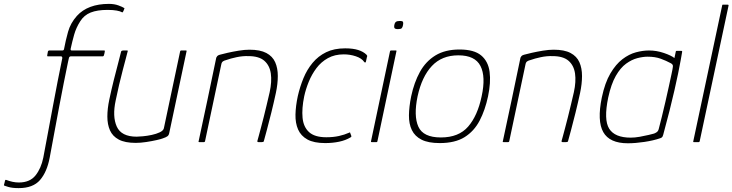

<svg xmlns="http://www.w3.org/2000/svg" viewBox="-189 -732 3773 989"><path d="M-93 237Q-127 237 -147.5 230.5Q-168 224 -167 224Q-170 223 -168 218Q-167 214 -166 211Q-165 208 -164.5 204.5Q-164 201 -163 198Q-162 195 -161 194.5Q-160 194 -156 195Q-141 201 -124.5 204.5Q-108 208 -92 208Q-35 208 -6 171.5Q23 135 34 80Q47 11 59.5 -56Q72 -123 84 -187.5Q96 -252 108 -313.5Q120 -375 132 -433Q132 -442 124 -442Q107 -442 90 -442Q73 -442 56 -442Q55 -442 54.5 -444Q54 -446 54 -446Q55 -451 56 -457Q57 -463 58 -468Q58 -468 60 -470Q62 -472 63 -472Q80 -472 97.5 -472Q115 -472 132 -472Q140 -472 141 -480Q149 -523 161.5 -568Q174 -613 207 -650Q235 -681 276.5 -696.5Q318 -712 372 -712Q400 -712 421.5 -704Q443 -696 450 -691Q453 -690 452 -688.5Q451 -687 451 -686Q450 -682 448 -678Q446 -674 444 -670Q444 -669 442.5 -668.5Q441 -668 439 -669Q431 -674 412.5 -677.5Q394 -681 365 -681Q312 -681 278 -667.5Q244 -654 224 -622Q203 -589 193 -553.5Q183 -518 175 -481Q173 -472 181 -472Q223 -472 265 -472Q307 -472 349 -472Q350 -472 350.5 -471Q351 -470 351 -468Q350 -463 349 -457Q348 -451 346 -446Q346 -446 344.5 -444Q343 -442 342 -442Q314 -442 286 -442Q258 -442 230.5 -442Q203 -442 175 -442Q173 -442 170 -440Q167 -438 166 -433Q165 -429 164 -424.5Q163 -420 162 -415.5Q161 -411 160 -406Q151 -362 139.5 -305Q128 -248 116 -183.5Q104 -119 91.5 -52Q79 15 67 80Q53 154 17 195.5Q-19 237 -93 237Z M510 4Q455 4 423 -13Q391 -30 377.5 -60.5Q364 -91 364 -131.5Q364 -172 374 -219Q385 -271 397.5 -321Q410 -371 420.5 -410Q431 -449 435 -467Q437 -470 439.5 -471Q442 -472 446 -472H463Q468 -472 469 -471Q470 -470 468 -465Q466 -457 459.5 -432Q453 -407 443.5 -371.5Q434 -336 424.5 -295Q415 -254 407 -215Q389 -132 412.5 -80Q436 -28 515 -28Q525 -28 547 -30Q569 -32 592.5 -37Q616 -42 634 -50.5Q652 -59 655 -71L739 -468Q740 -470 741 -471Q742 -472 743 -472H769Q771 -472 772 -471Q773 -470 772 -468L683 -48Q681 -36 674 -30.5Q667 -25 649 -19Q642 -16 618 -10.5Q594 -5 564.5 -0.5Q535 4 510 4Z M837 0Q835 0 834 -1Q833 -2 834 -4Q857 -112 880 -219.5Q903 -327 925 -435Q927 -439 930 -443Q933 -447 943 -450Q957 -454 983.5 -460Q1010 -466 1040.5 -471Q1071 -476 1096 -476Q1151 -476 1183 -459Q1215 -442 1228.5 -411.5Q1242 -381 1242 -340.5Q1242 -300 1232 -253Q1221 -202 1208.5 -151.5Q1196 -101 1185.5 -62Q1175 -23 1170 -5Q1169 -2 1167 -1Q1165 0 1160 0H1142Q1135 0 1137 -7Q1139 -13 1143.5 -30.5Q1148 -48 1155 -73.5Q1162 -99 1169.5 -129.5Q1177 -160 1185 -193Q1193 -226 1200 -257Q1212 -312 1206 -353.5Q1200 -395 1172.5 -419Q1145 -443 1090 -443Q1061 -444 1030 -437.5Q999 -431 974 -422Q968 -421 960.5 -416.5Q953 -412 951 -401Q930 -302 909 -202.5Q888 -103 867 -4Q866 -2 865 -1Q864 0 862 0Z M1486 5Q1428 5 1394.5 -13.5Q1361 -32 1346.5 -65Q1332 -98 1333 -142Q1334 -186 1345 -237Q1356 -285 1374 -329Q1392 -373 1421 -408Q1450 -443 1491 -463Q1532 -483 1589 -483Q1629 -483 1656 -474.5Q1683 -466 1699 -450Q1702 -446 1702.5 -444.5Q1703 -443 1701 -438L1696 -415Q1695 -410 1692 -410Q1689 -410 1687 -413Q1674 -432 1644 -442Q1614 -452 1582 -452Q1535 -452 1500 -432.5Q1465 -413 1441 -381Q1417 -349 1401.5 -311Q1386 -273 1378 -236Q1365 -173 1369.5 -125.5Q1374 -78 1403 -51.5Q1432 -25 1492 -25Q1528 -25 1557 -31.5Q1586 -38 1608 -48Q1615 -52 1615 -47L1621 -31Q1621 -28 1619.5 -26.5Q1618 -25 1616 -24Q1591 -9 1557.5 -2Q1524 5 1486 5Z M1887 -603Q1885 -592 1880.5 -587Q1876 -582 1861 -582Q1847 -582 1843.5 -587Q1840 -592 1842 -603Q1844 -614 1850 -619Q1856 -624 1870 -624Q1885 -624 1887 -619Q1889 -614 1887 -603ZM1755 -4Q1754 0 1751 0H1725Q1721 0 1722 -4L1820 -468Q1821 -472 1825 -472H1851Q1852 -472 1853 -471Q1854 -470 1853 -468Z M2076 5Q2017 5 1982.5 -12.5Q1948 -30 1932.5 -62Q1917 -94 1917.5 -138Q1918 -182 1929 -236Q1944 -307 1974 -361.5Q2004 -416 2054 -446.5Q2104 -477 2178 -477Q2253 -477 2289.5 -446.5Q2326 -416 2333 -361.5Q2340 -307 2325 -236Q2310 -165 2281.5 -110.5Q2253 -56 2204 -25.5Q2155 5 2076 5ZM2082 -24Q2174 -24 2222.5 -80Q2271 -136 2292 -236Q2314 -337 2286 -392Q2258 -447 2172 -447Q2087 -447 2035.5 -392Q1984 -337 1962 -236Q1941 -135 1966 -79.5Q1991 -24 2082 -24Z M2404 0Q2402 0 2401 -1Q2400 -2 2401 -4Q2424 -112 2447 -219.5Q2470 -327 2492 -435Q2494 -439 2497 -443Q2500 -447 2510 -450Q2524 -454 2550.5 -460Q2577 -466 2607.5 -471Q2638 -476 2663 -476Q2718 -476 2750 -459Q2782 -442 2795.5 -411.5Q2809 -381 2809 -340.5Q2809 -300 2799 -253Q2788 -202 2775.5 -151.5Q2763 -101 2752.5 -62Q2742 -23 2737 -5Q2736 -2 2734 -1Q2732 0 2727 0H2709Q2702 0 2704 -7Q2706 -13 2710.5 -30.5Q2715 -48 2722 -73.5Q2729 -99 2736.5 -129.5Q2744 -160 2752 -193Q2760 -226 2767 -257Q2779 -312 2773 -353.5Q2767 -395 2739.5 -419Q2712 -443 2657 -443Q2628 -444 2597 -437.5Q2566 -431 2541 -422Q2535 -421 2527.5 -416.5Q2520 -412 2518 -401Q2497 -302 2476 -202.5Q2455 -103 2434 -4Q2433 -2 2432 -1Q2431 0 2429 0Z M3045 6Q2951 6 2918.5 -51.5Q2886 -109 2911 -230Q2927 -306 2955 -353.5Q2983 -401 3017 -427Q3051 -453 3086.5 -462.5Q3122 -472 3154 -472Q3193 -472 3231 -459Q3269 -446 3285 -433L3292 -466Q3292 -468 3293.5 -469Q3295 -470 3296 -470H3321Q3325 -470 3325 -466Q3322 -449 3317 -420.5Q3312 -392 3304 -353.5Q3296 -315 3285 -266.5Q3274 -218 3259.5 -160.5Q3245 -103 3227 -37Q3226 -33 3223.5 -28Q3221 -23 3212 -20Q3177 -8 3130.5 -1Q3084 6 3045 6ZM3060 -23Q3081 -23 3106.5 -27.5Q3132 -32 3152.5 -37Q3173 -42 3180 -44Q3186 -46 3193.5 -51Q3201 -56 3204 -67Q3211 -93 3220 -130Q3229 -167 3238.5 -207.5Q3248 -248 3256 -285.5Q3264 -323 3270 -350.5Q3276 -378 3277 -388Q3278 -394 3275.5 -398.5Q3273 -403 3265 -407Q3243 -419 3214.5 -429.5Q3186 -440 3147 -440Q3123 -440 3094 -432.5Q3065 -425 3036 -404Q3007 -383 2983 -341Q2959 -299 2944 -230Q2920 -115 2949 -69Q2978 -23 3060 -23Z M3382 -4 3531 -704Q3531 -708 3534 -708H3560Q3564 -708 3564 -704L3415 -4Q3414 0 3410 0H3384Q3381 0 3382 -4Z"/></svg>

Font: Glory Thin Thin
Style: Italic
Weight: 250
Italic angle: -12°
Version: Version 1.011